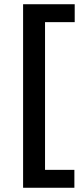

<svg xmlns="http://www.w3.org/2000/svg" viewBox="-20 -763 372 906"><path d="M89 123V-743H332.5V-658.5H192.5V38.5H331V123Z"/></svg>

Font: Encode Sans SC Condensed Thin Medium
Style: Regular
Weight: 500
Version: Version 3.002